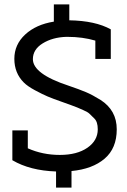

<svg xmlns="http://www.w3.org/2000/svg" viewBox="-20 -789 575 870"><path d="M224 -769H294V-697Q412 -695 482 -656V-522H412V-605Q354 -622 286 -622H280Q218 -620 173.5 -592.5Q129 -565 129 -521Q129 -454 290 -401Q340 -384 369.5 -371.5Q399 -359 436 -336Q509 -289 509 -203Q509 -117 454 -70Q399 -23 304 -14V61H234V-12Q116 -16 36 -63V-198H106V-117Q173 -87 251 -87Q329 -87 376 -119.5Q423 -152 423 -203Q423 -237 407.5 -252Q392 -267 385 -274Q378 -281 357.5 -290Q337 -299 330 -302Q302 -313 260.5 -327.5Q219 -342 195.5 -352Q172 -362 138.5 -380Q105 -398 88 -415Q45 -458 45 -522.5Q45 -587 94 -632.5Q143 -678 224 -691Z"/></svg>

Font: Cherry Swash
Style: Regular
Weight: 400
Designer: Kasatkina Nataliya
Foundry: Nataliya Kasatkina
Version: Version 1.001